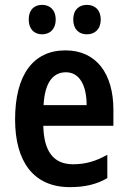

<svg xmlns="http://www.w3.org/2000/svg" viewBox="-20 -759 525 789"><path d="M98 -679C98 -639 121 -618 153 -618C185 -618 209 -639 209 -679C209 -718 185 -739 153 -739C121 -739 98 -719 98 -679ZM281 -679C281 -639 304 -618 337 -618C370 -618 394 -639 394 -679C394 -718 370 -739 337 -739C305 -739 281 -719 281 -679ZM249 -552C117 -552 42 -452 42 -268C42 -96 117 10 267 10C328 10 376 -1 421 -27V-123C373 -96 331 -84 280 -84C200 -84 160 -137 158 -242H446V-308C446 -456 376 -552 249 -552ZM251 -462C308 -462 336 -406 336 -327H159C164 -419 197 -462 251 -462Z"/></svg>

Font: Noto Sans Lao UI Cond SemBd
Style: Regular
Weight: 600
Width: 3
Designer: Monotype Design Team
Foundry: Monotype Imaging Inc.
Version: Version 2.000